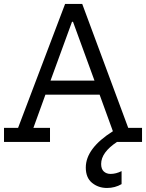

<svg xmlns="http://www.w3.org/2000/svg" viewBox="-97 -712 732 963"><path d="M153.8 -70.5V0H-76.9V-70.5H-6.4L229.5 -692.3H315.4L546.2 -70.5H615.4V0H489.7Q410.3 52.6 410.3 110.3Q410.3 135.9 423.7 148.1Q437.2 160.3 457.7 160.3Q484.6 160.3 512.8 146.2V211.5Q479.5 230.8 439.7 230.8Q396.2 230.8 364.7 205.1Q333.3 179.5 333.3 128.2Q333.3 32.1 469.2 -53.8L402.6 -237.2H130.8L70.5 -70.5ZM269.2 -602.6H264.1L156.4 -307.7H376.9Z"/></svg>

Font: Slabo 13px
Style: Regular
Weight: 400
Designer: John Hudson
Foundry: Tiro Typeworks Ltd.
Version: Version 1.02 Build 005a